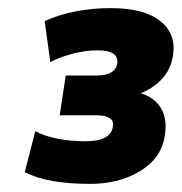

<svg xmlns="http://www.w3.org/2000/svg" viewBox="-20 -729 448 473"><path d="M202 -276Q150 -276 110 -283Q70 -290 41 -305L67 -406Q91 -393 123 -387Q155 -381 191 -381Q223 -381 239.5 -390.5Q256 -400 258 -417Q261 -431 250 -438Q239 -445 218 -445H127L142 -543H219Q242 -543 254.5 -551Q267 -559 269 -573Q271 -588 259.5 -596.5Q248 -605 219 -605Q189 -605 156.5 -596Q124 -587 104 -576L90 -677Q125 -693 166.5 -701Q208 -709 253 -709Q335 -709 375 -677Q415 -645 406 -591Q400 -551 367.5 -523.5Q335 -496 290 -490L293 -505Q344 -502 369 -473Q394 -444 386 -395Q378 -340 326 -308Q274 -276 202 -276Z"/></svg>

Font: Mulish ExtraLight Black
Style: Italic
Weight: 900
Italic angle: -9°
Version: Version 3.603